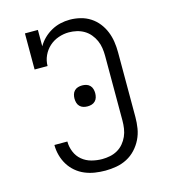

<svg xmlns="http://www.w3.org/2000/svg" viewBox="-111 -832 823 930"><g transform="rotate(-15 300.0 -367.5)"><path d="M303 8Q277 8 251 4Q225 0 201 -10Q177 -20 157 -37Q137 -54 123.5 -76Q110 -98 103 -123.5Q96 -149 96 -175V-176H161V-175Q161 -149 171.5 -123.5Q182 -98 202.5 -81Q223 -64 249.5 -57Q276 -50 303 -50Q322 -50 342 -54Q362 -58 379.5 -68Q397 -78 410 -93.5Q423 -109 431 -127Q439 -145 442 -165Q445 -185 445 -205V-530Q445 -550 442 -569.5Q439 -589 431 -607Q423 -625 410 -640.5Q397 -656 380 -666Q363 -676 343.5 -680.5Q324 -685 304 -685Q278 -685 252 -676Q226 -667 206 -649Q186 -631 174.5 -606Q163 -581 163 -554H98V-735H163V-653Q175 -674 192.5 -691Q210 -708 231.5 -720Q253 -732 276.5 -737.5Q300 -743 325 -743Q351 -743 377.5 -736.5Q404 -730 426.5 -715.5Q449 -701 465.5 -680Q482 -659 492 -634.5Q502 -610 506 -583.5Q510 -557 510 -530V-205Q510 -177 505.5 -149Q501 -121 488.5 -95.5Q476 -70 456.5 -49Q437 -28 412 -15Q387 -2 359 3Q331 8 303 8ZM300 -315Q289 -315 279 -318Q269 -321 261.5 -328.5Q254 -336 251 -346.5Q248 -357 248 -368Q248 -378 251 -388.5Q254 -399 261.5 -406.5Q269 -414 279 -417Q289 -420 300 -420Q311 -420 321 -417Q331 -414 338.5 -406.5Q346 -399 349 -388.5Q352 -378 352 -368Q352 -357 349 -346.5Q346 -336 338.5 -328.5Q331 -321 321 -318Q311 -315 300 -315Z"/></g></svg>

Font: Iosevka Etoile Light
Style: Regular
Weight: 300
Designer: Belleve Invis
Foundry: Belleve Invis
Version: Version 25.0.1; ttfautohint (v1.8.4)